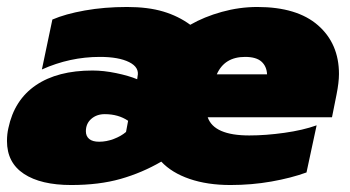

<svg xmlns="http://www.w3.org/2000/svg" viewBox="-32 -515 1002 550"><path d="M-12 -111Q-12 -131 -8 -148Q9 -229 71 -271Q133 -313 233 -313Q265 -313 301 -305.5Q337 -298 361 -288L362 -296Q368 -322 338 -337Q308 -352 254 -352Q168 -352 88 -316L118 -459Q155 -475 211 -485Q267 -495 332 -495Q392 -495 435.5 -482Q479 -469 513 -444Q553 -467 603.5 -481Q654 -495 705 -495Q819 -495 879 -442.5Q939 -390 939 -303Q939 -279 932 -244L919 -179H563Q581 -127 682 -127Q729 -127 782.5 -134.5Q836 -142 875 -156L846 -21Q802 -5 745.5 5Q689 15 628 15Q562 15 511 -2.5Q460 -20 430 -52Q375 -20 313.5 -2.5Q252 15 172 15Q85 15 36.5 -17Q-12 -49 -12 -111ZM733 -302Q732 -325 717 -338.5Q702 -352 670 -352Q611 -352 589 -302ZM329 -137 335 -169Q307 -188 268 -188Q245 -188 229.5 -174.5Q214 -161 214 -139Q214 -125 223.5 -117Q233 -109 252 -109Q273 -109 294 -117Q315 -125 329 -137Z"/></svg>

Font: Prompt Black
Style: Italic
Weight: 900
Italic angle: -12°
Designer: Katatrad Team
Foundry: CadsonDemak
Version: Version 1.001